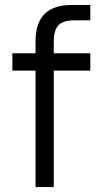

<svg xmlns="http://www.w3.org/2000/svg" viewBox="-20 -755 394 775"><path d="M123.5 -470V0H197V-470H344.5V-540H197V-584.5C197 -649 220 -673 281.5 -673H344.5V-735H269.5C172 -735 123.5 -686.5 123.5 -589V-540H30V-470Z"/></svg>

Font: Vela Sans
Style: Regular
Weight: 400
Designer: Principal design: Mikhail Sharanda - project Manrope.
Design modification: Ravid Balaliev
Foundry: Mikhail Sharanda
Version: Version 1.001